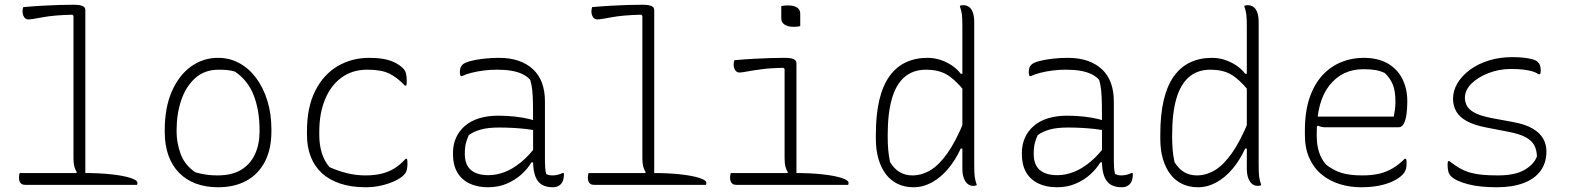

<svg xmlns="http://www.w3.org/2000/svg" viewBox="-20 -780 6640 810"><path d="M63 -50H340Q400 -50 450 -44.5Q500 -39 530 -29.5Q560 -20 560 -8Q560 -7 559.5 -5.5Q559 -4 559 -2.5Q559 -1 558 0H89Q77 0 71 -4Q65 -8 62.5 -15Q60 -22 60 -30Q60 -34 60.5 -37.5Q61 -41 61.5 -44Q62 -47 63 -50ZM78 -750Q123 -754 160 -756Q197 -758 229 -759Q261 -760 290 -760Q306 -760 317 -758Q328 -756 334 -751Q340 -746 340 -737Q340 -650 340 -562.5Q340 -475 340 -387.5Q340 -300 340 -212.5Q340 -125 340 -38H296L304 -54Q297 -64 293.5 -78Q290 -92 290 -111Q290 -186 290 -261.5Q290 -337 290 -412Q290 -487 290 -562.5Q290 -638 290 -713L285 -718Q206 -716 159.5 -707Q113 -698 99 -698Q92 -698 86.5 -702.5Q81 -707 78 -715Q75 -723 75 -732Q75 -737 76 -741.5Q77 -746 78 -750Z M900 -536Q948 -536 989 -514Q1030 -492 1060.5 -451Q1091 -410 1108 -355Q1125 -300 1125 -234V-226Q1125 -151 1097.5 -98Q1070 -45 1019.5 -17.5Q969 10 900 10Q848 10 806.5 -5.5Q765 -21 735.5 -51Q706 -81 690.5 -124.5Q675 -168 675 -223V-231Q675 -326 705 -394.5Q735 -463 786 -499.5Q837 -536 900 -536ZM903 -486Q843 -486 803.5 -450.5Q764 -415 744.5 -357Q725 -299 725 -231V-225Q725 -179 741.5 -132Q758 -85 804 -53Q829 -46 851.5 -43Q874 -40 897 -40Q959 -40 998 -64Q1037 -88 1056 -130Q1075 -172 1075 -225V-231Q1075 -314 1050.5 -377.5Q1026 -441 971 -478Q955 -483 938 -484.5Q921 -486 903 -486Z M1538 -536Q1570 -536 1596.5 -531.5Q1623 -527 1644 -517Q1665 -507 1680 -492Q1690 -482 1693 -469Q1696 -456 1696 -439Q1696 -431 1695.5 -426.5Q1695 -422 1694 -419H1688Q1656 -453 1622.5 -469.5Q1589 -486 1530 -486Q1466 -486 1420.5 -452.5Q1375 -419 1351 -360Q1327 -301 1327 -226V-210Q1327 -169 1337.5 -135Q1348 -101 1370 -75Q1408 -58 1445.5 -49Q1483 -40 1521 -40Q1560 -40 1590.5 -47.5Q1621 -55 1646 -71Q1671 -87 1691 -110H1697Q1698 -107 1698.5 -102.5Q1699 -98 1699 -90Q1699 -77 1696.5 -64.5Q1694 -52 1683 -41Q1670 -28 1645.5 -16.5Q1621 -5 1589.5 2.5Q1558 10 1522 10Q1462 10 1415.5 -5.5Q1369 -21 1338 -49.5Q1307 -78 1291 -119Q1275 -160 1275 -211V-226Q1275 -328 1310 -397Q1345 -466 1404.5 -501Q1464 -536 1538 -536Z M2279 -352Q2279 -321 2279 -289.5Q2279 -258 2279 -226.5Q2279 -195 2279 -163.5Q2279 -132 2279 -100Q2279 -84 2280 -72Q2281 -60 2284 -46Q2290 -43 2296.5 -41.5Q2303 -40 2310 -40Q2323 -40 2334 -43Q2345 -46 2353 -50H2359Q2359 -49 2359 -47Q2359 -45 2359 -43Q2359 -29 2355.5 -19Q2352 -9 2346 -3Q2340 3 2332 6.5Q2324 10 2312 10Q2291 10 2275 3.5Q2259 -3 2249 -16.5Q2239 -30 2234 -51Q2229 -72 2229 -100Q2229 -138 2229 -181Q2229 -224 2229 -252Q2229 -306 2228.5 -340.5Q2228 -375 2225.5 -399Q2223 -423 2217 -443Q2204 -458 2184 -467.5Q2164 -477 2137.5 -481.5Q2111 -486 2076 -486Q2048 -486 2020.5 -482.5Q1993 -479 1969.5 -473Q1946 -467 1929 -459H1923Q1922 -463 1921 -467Q1920 -471 1920 -475Q1920 -486 1922.5 -493.5Q1925 -501 1931 -507Q1940 -516 1965 -522.5Q1990 -529 2022 -532.5Q2054 -536 2084 -536Q2132 -536 2168 -523.5Q2204 -511 2229 -487.5Q2254 -464 2266.5 -430Q2279 -396 2279 -352ZM1941 -130Q1941 -85 1966.5 -63Q1992 -41 2041 -41Q2074 -41 2108.5 -54Q2143 -67 2178.5 -96Q2214 -125 2248 -172V-95H2222Q2206 -68 2179.5 -44Q2153 -20 2117.5 -5Q2082 10 2039 10Q1993 10 1959.5 -6.5Q1926 -23 1908.5 -54Q1891 -85 1891 -129V-134Q1891 -170 1904 -199Q1917 -228 1941.5 -249Q1966 -270 2001.5 -281Q2037 -292 2082 -292Q2119 -292 2153.5 -288Q2188 -284 2212.5 -278Q2237 -272 2245 -267Q2251 -264 2253 -258Q2255 -252 2255 -244.5Q2255 -237 2254 -226Q2226 -233 2198 -236Q2170 -239 2142 -240.5Q2114 -242 2085 -242Q2039 -242 2008.5 -233.5Q1978 -225 1958 -210Q1951 -196 1946 -177.5Q1941 -159 1941 -133Z M2463 -50H2740Q2800 -50 2850 -44.5Q2900 -39 2930 -29.5Q2960 -20 2960 -8Q2960 -7 2959.5 -5.5Q2959 -4 2959 -2.5Q2959 -1 2958 0H2489Q2477 0 2471 -4Q2465 -8 2462.5 -15Q2460 -22 2460 -30Q2460 -34 2460.5 -37.5Q2461 -41 2461.5 -44Q2462 -47 2463 -50ZM2478 -750Q2523 -754 2560 -756Q2597 -758 2629 -759Q2661 -760 2690 -760Q2706 -760 2717 -758Q2728 -756 2734 -751Q2740 -746 2740 -737Q2740 -650 2740 -562.5Q2740 -475 2740 -387.5Q2740 -300 2740 -212.5Q2740 -125 2740 -38H2696L2704 -54Q2697 -64 2693.5 -78Q2690 -92 2690 -111Q2690 -186 2690 -261.5Q2690 -337 2690 -412Q2690 -487 2690 -562.5Q2690 -638 2690 -713L2685 -718Q2606 -716 2559.5 -707Q2513 -698 2499 -698Q2492 -698 2486.5 -702.5Q2481 -707 2478 -715Q2475 -723 2475 -732Q2475 -737 2476 -741.5Q2477 -746 2478 -750Z M3296 -38 3304 -54Q3297 -63 3293.5 -77.5Q3290 -92 3290 -111Q3290 -149 3290 -186.5Q3290 -224 3290 -262Q3290 -300 3290 -338Q3290 -376 3290 -413.5Q3290 -451 3290 -489L3285 -494Q3232 -493 3194 -488Q3156 -483 3132.5 -478.5Q3109 -474 3099 -474Q3092 -474 3086.5 -478.5Q3081 -483 3078 -491Q3075 -499 3075 -508Q3075 -513 3076 -517.5Q3077 -522 3078 -526Q3123 -530 3160 -532Q3197 -534 3229 -535Q3261 -536 3290 -536Q3306 -536 3317 -534Q3328 -532 3334 -527Q3340 -522 3340 -513Q3340 -466 3340 -418.5Q3340 -371 3340 -323.5Q3340 -276 3340 -228Q3340 -180 3340 -132.5Q3340 -85 3340 -38ZM3063 -50H3340Q3400 -50 3450 -44.5Q3500 -39 3530 -29.5Q3560 -20 3560 -8Q3560 -7 3559.5 -5.5Q3559 -4 3559 -2.5Q3559 -1 3558 0H3089Q3077 0 3071 -4Q3065 -8 3062.5 -15Q3060 -22 3060 -30Q3060 -34 3060.5 -37.5Q3061 -41 3061.5 -44Q3062 -47 3063 -50ZM3276 -754Q3279 -755 3282.5 -755.5Q3286 -756 3289.5 -756.5Q3293 -757 3297.5 -757Q3302 -757 3306 -757Q3330 -757 3343 -748Q3356 -739 3356 -722V-670Q3353 -669 3349.5 -668.5Q3346 -668 3342.5 -667.5Q3339 -667 3335 -667Q3331 -667 3326 -667Q3303 -667 3289.5 -676.5Q3276 -686 3276 -702Z M3893 -536Q3921 -536 3947 -527.5Q3973 -519 3995.5 -504Q4018 -489 4033 -469H4047V-398Q4006 -448 3971.5 -467Q3937 -486 3887 -486Q3832 -486 3796 -455Q3760 -424 3742.5 -363Q3725 -302 3725 -211V-202Q3725 -176 3727 -150Q3729 -124 3735 -96Q3752 -68 3775.5 -54Q3799 -40 3829 -40Q3868 -40 3904.5 -61.5Q3941 -83 3976.5 -133Q4012 -183 4047 -268V-153H4033Q4011 -105 3980 -68Q3949 -31 3911.5 -10.5Q3874 10 3834 10Q3797 10 3767.5 -4Q3738 -18 3717.5 -45Q3697 -72 3686 -109.5Q3675 -147 3675 -195V-212Q3675 -296 3689.5 -357.5Q3704 -419 3732.5 -458.5Q3761 -498 3801.5 -517Q3842 -536 3893 -536ZM4045 -758Q4057 -758 4067.5 -751Q4078 -744 4084 -728Q4090 -712 4090 -685Q4090 -610 4090 -535.5Q4090 -461 4090 -385.5Q4090 -310 4090 -235.5Q4090 -161 4090 -86Q4090 -51 4092 -35Q4094 -19 4101 1Q4099 2 4097 2.5Q4095 3 4093 3.5Q4091 4 4089 4Q4087 4 4085 4Q4073 4 4063 -3.5Q4053 -11 4046.5 -27.5Q4040 -44 4040 -69Q4040 -144 4040 -218.5Q4040 -293 4040 -368.5Q4040 -444 4040 -518.5Q4040 -593 4040 -668Q4040 -703 4038 -719Q4036 -735 4029 -755Q4031 -756 4033 -756.5Q4035 -757 4037 -757.5Q4039 -758 4041 -758Q4043 -758 4045 -758Z M4679 -352Q4679 -321 4679 -289.5Q4679 -258 4679 -226.5Q4679 -195 4679 -163.5Q4679 -132 4679 -100Q4679 -84 4680 -72Q4681 -60 4684 -46Q4690 -43 4696.5 -41.5Q4703 -40 4710 -40Q4723 -40 4734 -43Q4745 -46 4753 -50H4759Q4759 -49 4759 -47Q4759 -45 4759 -43Q4759 -29 4755.5 -19Q4752 -9 4746 -3Q4740 3 4732 6.5Q4724 10 4712 10Q4691 10 4675 3.5Q4659 -3 4649 -16.5Q4639 -30 4634 -51Q4629 -72 4629 -100Q4629 -138 4629 -181Q4629 -224 4629 -252Q4629 -306 4628.5 -340.5Q4628 -375 4625.5 -399Q4623 -423 4617 -443Q4604 -458 4584 -467.5Q4564 -477 4537.5 -481.5Q4511 -486 4476 -486Q4448 -486 4420.5 -482.5Q4393 -479 4369.5 -473Q4346 -467 4329 -459H4323Q4322 -463 4321 -467Q4320 -471 4320 -475Q4320 -486 4322.5 -493.5Q4325 -501 4331 -507Q4340 -516 4365 -522.5Q4390 -529 4422 -532.5Q4454 -536 4484 -536Q4532 -536 4568 -523.5Q4604 -511 4629 -487.5Q4654 -464 4666.5 -430Q4679 -396 4679 -352ZM4341 -130Q4341 -85 4366.5 -63Q4392 -41 4441 -41Q4474 -41 4508.5 -54Q4543 -67 4578.5 -96Q4614 -125 4648 -172V-95H4622Q4606 -68 4579.5 -44Q4553 -20 4517.5 -5Q4482 10 4439 10Q4393 10 4359.5 -6.5Q4326 -23 4308.5 -54Q4291 -85 4291 -129V-134Q4291 -170 4304 -199Q4317 -228 4341.5 -249Q4366 -270 4401.5 -281Q4437 -292 4482 -292Q4519 -292 4553.5 -288Q4588 -284 4612.5 -278Q4637 -272 4645 -267Q4651 -264 4653 -258Q4655 -252 4655 -244.5Q4655 -237 4654 -226Q4626 -233 4598 -236Q4570 -239 4542 -240.5Q4514 -242 4485 -242Q4439 -242 4408.5 -233.5Q4378 -225 4358 -210Q4351 -196 4346 -177.5Q4341 -159 4341 -133Z M5093 -536Q5121 -536 5147 -527.5Q5173 -519 5195.5 -504Q5218 -489 5233 -469H5247V-398Q5206 -448 5171.5 -467Q5137 -486 5087 -486Q5032 -486 4996 -455Q4960 -424 4942.5 -363Q4925 -302 4925 -211V-202Q4925 -176 4927 -150Q4929 -124 4935 -96Q4952 -68 4975.5 -54Q4999 -40 5029 -40Q5068 -40 5104.5 -61.5Q5141 -83 5176.5 -133Q5212 -183 5247 -268V-153H5233Q5211 -105 5180 -68Q5149 -31 5111.5 -10.5Q5074 10 5034 10Q4997 10 4967.5 -4Q4938 -18 4917.5 -45Q4897 -72 4886 -109.5Q4875 -147 4875 -195V-212Q4875 -296 4889.5 -357.5Q4904 -419 4932.5 -458.5Q4961 -498 5001.5 -517Q5042 -536 5093 -536ZM5245 -758Q5257 -758 5267.5 -751Q5278 -744 5284 -728Q5290 -712 5290 -685Q5290 -610 5290 -535.5Q5290 -461 5290 -385.5Q5290 -310 5290 -235.5Q5290 -161 5290 -86Q5290 -51 5292 -35Q5294 -19 5301 1Q5299 2 5297 2.5Q5295 3 5293 3.5Q5291 4 5289 4Q5287 4 5285 4Q5273 4 5263 -3.5Q5253 -11 5246.5 -27.5Q5240 -44 5240 -69Q5240 -144 5240 -218.5Q5240 -293 5240 -368.5Q5240 -444 5240 -518.5Q5240 -593 5240 -668Q5240 -703 5238 -719Q5236 -735 5229 -755Q5231 -756 5233 -756.5Q5235 -757 5237 -757.5Q5239 -758 5241 -758Q5243 -758 5245 -758Z M5732 -536Q5794 -536 5835 -512Q5876 -488 5896.5 -446.5Q5917 -405 5917 -354V-350Q5917 -325 5914 -300.5Q5911 -276 5903 -259.5Q5895 -243 5880 -243H5571Q5562 -243 5554 -245Q5546 -247 5541 -250L5526 -241L5522 -288H5860Q5863 -303 5865 -318.5Q5867 -334 5867 -351Q5867 -396 5856 -423Q5845 -450 5822 -472Q5803 -481 5782.5 -484.5Q5762 -488 5731 -488Q5643 -488 5589 -420.5Q5535 -353 5535 -222V-205Q5535 -169 5544.5 -139Q5554 -109 5574 -86Q5605 -61 5640 -50.5Q5675 -40 5727 -40Q5767 -40 5797.5 -47Q5828 -54 5854.5 -69.5Q5881 -85 5906 -110H5912Q5913 -107 5913.5 -102Q5914 -97 5914 -89Q5914 -73 5909.5 -62Q5905 -51 5897 -43Q5881 -27 5855.5 -15Q5830 -3 5796.5 3.5Q5763 10 5723 10Q5674 10 5631 -3.5Q5588 -17 5555 -44.5Q5522 -72 5503.5 -113.5Q5485 -155 5485 -211V-229Q5485 -310 5505 -368Q5525 -426 5559.5 -463Q5594 -500 5638.5 -518Q5683 -536 5732 -536Z M6300 -40Q6371 -40 6411 -63Q6451 -86 6464 -120Q6463 -148 6452.5 -167.5Q6442 -187 6416.5 -201Q6391 -215 6344 -224L6251 -242Q6199 -252 6168 -269Q6137 -286 6123.5 -310Q6110 -334 6110 -363Q6110 -398 6129 -429.5Q6148 -461 6182 -486Q6216 -511 6261.5 -525Q6307 -539 6360 -539Q6387 -539 6409 -536.5Q6431 -534 6446.5 -529.5Q6462 -525 6468 -518Q6473 -513 6475.5 -507.5Q6478 -502 6479 -496Q6480 -490 6480 -483Q6480 -479 6479.5 -475Q6479 -471 6477 -467H6471Q6459 -475 6443 -479.5Q6427 -484 6405.5 -486.5Q6384 -489 6354 -489Q6305 -489 6260.5 -472Q6216 -455 6188 -427.5Q6160 -400 6160 -367Q6160 -353 6167 -336.5Q6174 -320 6198 -306Q6222 -292 6272 -282L6364 -265Q6414 -256 6445 -238Q6476 -220 6490 -195.5Q6504 -171 6504 -142Q6504 -93 6479 -59Q6454 -25 6407 -7.5Q6360 10 6295 10Q6261 10 6230.5 7Q6200 4 6174.5 -2.5Q6149 -9 6130.5 -17.5Q6112 -26 6101 -37Q6092 -46 6089.5 -59.5Q6087 -73 6087 -84Q6087 -90 6087.5 -94Q6088 -98 6089 -100H6095Q6118 -82 6139 -70Q6160 -58 6183.5 -51.5Q6207 -45 6235 -42.5Q6263 -40 6300 -40Z"/></svg>

Font: Recursive Monospace Casual Light
Style: Regular
Weight: 300
Version: Version 1.047